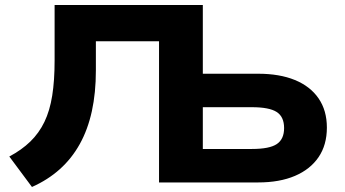

<svg xmlns="http://www.w3.org/2000/svg" viewBox="-20 -725 1370 763"><path d="M107 18 17 -103Q66 -129 100.5 -162.5Q135 -196 156.5 -240.5Q178 -285 187.5 -345Q197 -405 197 -484V-705H786V-432H1006Q1091 -432 1152 -407Q1213 -382 1246 -334Q1279 -286 1279 -218Q1279 -149 1246 -100.5Q1213 -52 1152 -26Q1091 0 1006 0H612V-561H361V-445Q361 -356 345 -283Q329 -210 297 -152.5Q265 -95 217.5 -52.5Q170 -10 107 18ZM786 -133H981Q1051 -133 1080 -152.5Q1109 -172 1109 -216Q1109 -261 1079.5 -280Q1050 -299 981 -299H786Z"/></svg>

Font: Nunito Sans 7pt SemiExpanded ExtraBold
Style: Regular
Weight: 800
Width: 6
Designer: Vernon Adams
Foundry: Vernon Adams
Version: Version 3.101;gftools[0.9.27]